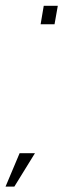

<svg xmlns="http://www.w3.org/2000/svg" viewBox="-74 -618 224 676"><path d="M80 -597.5 69 -532.5H118L129.5 -597.5ZM-54.5 39H-23.5L49 -78.5H-5Z"/></svg>

Font: Anybody UltraCondensed Light
Style: Italic
Weight: 300
Width: 1
Italic angle: -10°
Version: Version 1.113;gftools[0.9.25]